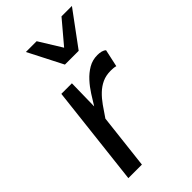

<svg xmlns="http://www.w3.org/2000/svg" viewBox="-239 -856 929 929"><g transform="rotate(-45 226.0 -391.0)"><path d="M114.7 -517.6H187L184.1 -362.3Q199.2 -387.2 217.5 -416Q235.8 -444.8 258.5 -469.7Q281.2 -494.6 309.1 -511Q336.9 -527.3 371.1 -527.3Q384.8 -527.3 397.2 -524.2Q409.7 -521 417 -513.7L397.5 -424.3Q388.7 -426.8 380.1 -427.5Q371.6 -428.2 363.3 -428.2Q330.1 -428.2 304.9 -416.5Q279.8 -404.8 258.8 -384.8Q237.8 -364.7 219.2 -338.4Q200.7 -312 180.7 -282.2L148.4 0H55.7ZM451.7 -782.2 321.3 -605.5H227.1L136.7 -782.2H210.4L282.2 -666L380.4 -782.2Z"/></g></svg>

Font: Proza Libre
Style: Italic
Weight: 400
Designer: Jasper de Waard
Foundry: Jasper de Waard
Version: Version 1.000; ttfautohint (v1.4.1.8-43bc)